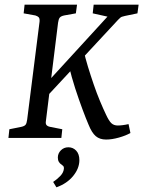

<svg xmlns="http://www.w3.org/2000/svg" viewBox="-20 -589 612 820"><path d="M169 -165 178 -233 439 -518 376 -532 380 -569H572L567 -532L514 -521Q507 -519 501 -517.5Q495 -516 484 -504L301 -307ZM16 0 20 -37 70 -47Q84 -50 89 -56Q94 -62 96 -78L149 -497Q150 -510 145.5 -515Q141 -520 131 -523L81 -532L85 -569H309L304 -532L254 -523Q240 -520 235 -513.5Q230 -507 228 -492L176 -72Q174 -60 179 -54.5Q184 -49 195 -47L246 -37L242 0ZM433 7Q406 7 389 -7.5Q372 -22 358 -57Q348 -80 332.5 -121.5Q317 -163 301 -212Q285 -261 275 -307L337 -375Q344 -342 355.5 -304.5Q367 -267 380 -229Q393 -191 407 -157.5Q421 -124 433 -99Q445 -73 455.5 -63Q466 -53 483 -53Q492 -53 504 -54.5Q516 -56 529 -59L537 -21Q518 -10 488 -1.5Q458 7 433 7ZM221 211 207 188Q225 176 238.5 161.5Q252 147 253 130Q253 123 250.5 120.5Q248 118 243 114Q236 110 231.5 102.5Q227 95 227 84Q227 66 240 53Q253 40 272 40Q292 40 305.5 54.5Q319 69 319 95Q319 130 292.5 162.5Q266 195 221 211Z"/></svg>

Font: Rasa
Style: Italic
Weight: 400
Italic angle: -7.10001°
Designer: Anna Giedrys (Yrsa+Rasa design), David Brezina (Yrsa art-direction, Rasa art-direction, design)
Foundry: Rosetta Type Foundry
Version: Version 2.004